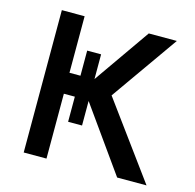

<svg xmlns="http://www.w3.org/2000/svg" viewBox="-103 -806 927 912"><g transform="rotate(15 360.5 -350.0)"><path d="M550.5 0 287.5 -369.5 518.5 -700H656.5L424 -370L695 0ZM91 0V-700H203V-422H375.5V-319H203V0ZM257 -195.5V-545.5H325.5V-195.5Z"/></g></svg>

Font: Geologica Cursive
Style: Regular
Weight: 400
Designer: Sindre Bremnes, Frode Helland
Foundry: Monokrom Skriftforlag AS
Version: Version 1.010;gftools[0.9.28]